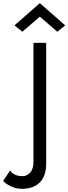

<svg xmlns="http://www.w3.org/2000/svg" viewBox="-131 -970 431 1210"><path d="M120 -865 10 -770 -40 -810 120 -950 280 -810 230 -770ZM-67 104Q-45 140 12 140Q38 140 59 117.5Q80 95 80 50V-700H160V60Q160 140 119.5 180Q79 220 7 220Q-30 220 -64 203.5Q-98 187 -111 170Z"/></svg>

Font: renner_400book
Style: Book
Weight: 400
Version: Version 003.000 ; ttfautohint (v0.97) -l 8 -r 50 -G 200 -x 1